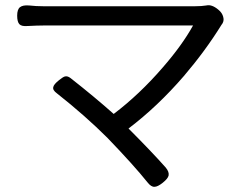

<svg xmlns="http://www.w3.org/2000/svg" viewBox="-20 -693 917 738"><path d="M547 8Q495 -57 394 -162Q308 -248 199 -334Q181 -347 185 -359Q187 -369 207 -385Q222 -397 229 -399Q239 -402 251 -393Q344 -320 417 -255Q516 -330 605 -433Q680 -519 722 -595H146Q124 -595 86 -593Q63 -591 54.5 -600Q46 -609 46 -633Q46 -657 57 -665.5Q68 -674 92 -672Q118 -669 146 -669H438H730Q755 -669 773 -672Q794 -677 819 -656Q834 -644 838 -628Q843 -611 831 -597Q769 -497 687 -401Q586 -284 474 -199Q561 -112 617 -49Q631 -32 628 -18Q625 -6 605.5 9.5Q586 25 574 25Q561 26 547 8Z"/></svg>

Font: GenSenRounded JP R
Style: Regular
Weight: 400
Version: Version 1.501;PS 1;hotconv 16.6.51;makeotf.lib2.5.65220